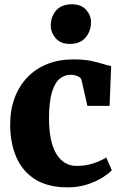

<svg xmlns="http://www.w3.org/2000/svg" viewBox="-20 -836 551 868"><path d="M286 11Q195.5 11 138 -25.8Q80.5 -62.5 53.2 -126.8Q26 -191 26 -272.5Q26 -340 46.5 -394.2Q67 -448.5 104.8 -487.5Q142.5 -526.5 195 -547Q247.5 -567.5 311.5 -567.5Q358 -567.5 390 -561Q422 -554.5 444.2 -547.2Q466.5 -540 482.5 -537.5L475.5 -357.5H375L349 -472.5Q347 -482 338.8 -487.5Q330.5 -493 319.8 -495.5Q309 -498 300.5 -498Q271.5 -498 249.5 -479.8Q227.5 -461.5 214.8 -419Q202 -376.5 201.5 -302Q201.5 -248.5 210 -207.8Q218.5 -167 234.8 -140.2Q251 -113.5 274 -99.8Q297 -86 325 -86Q355.5 -86 380 -91.5Q404.5 -97 424.8 -105.8Q445 -114.5 460.5 -124L485.5 -66.5Q473.5 -53 445.2 -34.8Q417 -16.5 376.2 -2.8Q335.5 11 286 11ZM295 -637.5Q253.5 -637.5 231.5 -663.5Q209.5 -689.5 209.5 -720.5Q209.5 -760.5 233.5 -788.5Q257.5 -816.5 304.5 -816.5H305.5Q347.5 -816.5 369.5 -791.5Q391.5 -766.5 391.5 -735.5Q391.5 -696 367.2 -666.8Q343 -637.5 296 -637.5Z"/></svg>

Font: Merriweather 24pt Black
Style: Regular
Weight: 900
Designer: Eben Sorkin
Foundry: Eben Sorkin
Version: Version 2.100